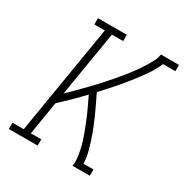

<svg xmlns="http://www.w3.org/2000/svg" viewBox="-169 -869 963 1004"><g transform="rotate(30 312.5 -367.5)"><path d="M22 0V-38H90L199 -697H136V-735H310V-697H242L177 -304Q194 -320 210.5 -336.5Q227 -353 243 -369.5Q259 -386 275.5 -402.5Q292 -419 307.5 -436Q323 -453 338.5 -470.5Q354 -488 369 -505.5Q384 -523 399 -541Q414 -559 428 -577.5Q442 -596 455 -614.5Q468 -633 480 -652.5Q492 -672 502.5 -692.5Q513 -713 516 -735H625V-697H551Q532 -654 505 -615.5Q478 -577 448.5 -540Q419 -503 387.5 -467Q356 -431 324 -397Q338 -368 351.5 -340Q365 -312 378 -283Q391 -254 402.5 -224.5Q414 -195 424 -164.5Q434 -134 442 -102.5Q450 -71 451 -38H511V0H406Q411 -25 407.5 -50Q404 -75 399 -98.5Q394 -122 386.5 -145Q379 -168 370.5 -190.5Q362 -213 353 -235Q344 -257 334.5 -279Q325 -301 314.5 -322Q304 -343 294 -365Q263 -332 231 -300.5Q199 -269 166 -239L133 -38H196V0Z"/></g></svg>

Font: Iosevka Curly Slab XLtExObl
Style: Regular
Weight: 200
Width: 7
Italic angle: -9°
Monospace: yes
Designer: Belleve Invis
Foundry: Belleve Invis
Version: Version 11.0.0; ttfautohint (v1.8.3)